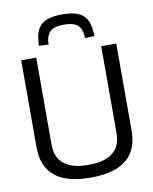

<svg xmlns="http://www.w3.org/2000/svg" viewBox="-98 -985 851 1068"><g transform="rotate(-10 327.5 -451.0)"><path d="M59 -211V-700H144V-210Q144 -174 154 -148Q164 -122 182 -105.5Q200 -89 224 -79Q248 -69 274.5 -65.5Q301 -62 328 -62Q356 -62 382.5 -66Q409 -70 432 -79.5Q455 -89 473 -106Q491 -123 501 -148.5Q511 -174 511 -210V-700H596V-211Q596 -159 582.5 -121.5Q569 -84 544 -58.5Q519 -33 485.5 -18Q452 -3 412 3.5Q372 10 327 10Q284 10 243.5 3.5Q203 -3 169.5 -18Q136 -33 111 -58.5Q86 -84 72.5 -121.5Q59 -159 59 -211ZM327 -912Q375 -912 408.5 -901Q442 -890 460.5 -862.5Q479 -835 482 -786Q483 -780 483.5 -774Q484 -768 484 -762L430 -760Q430 -764 430 -768Q430 -772 430 -775Q427 -803 416 -820.5Q405 -838 383 -846Q361 -854 327 -854Q293 -854 271.5 -846Q250 -838 239 -820.5Q228 -803 225 -776Q225 -772 225 -768Q225 -764 225 -760L170 -762Q170 -768 170.5 -774.5Q171 -781 172 -787Q175 -833 192.5 -860.5Q210 -888 243 -900Q276 -912 327 -912Z"/></g></svg>

Font: Georama ExtraCondensed Thin
Style: Regular
Weight: 400
Version: Version 1.001